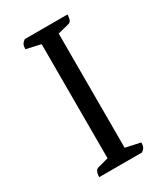

<svg xmlns="http://www.w3.org/2000/svg" viewBox="-164 -713 679 785"><g transform="rotate(-30 175.5 -320.5)"><path d="M67 0Q67 -16 71.5 -25Q76 -34 83 -36L150 -54L135 -38V-602L151 -585L67 -604Q67 -618 71 -626Q75 -634 86 -641H287Q287 -625 283 -616Q279 -607 271 -605L200 -587L217 -604V-39L199 -56L287 -37Q287 -24 283.5 -16Q280 -8 269 0Z"/></g></svg>

Font: Petrona
Style: Regular
Weight: 400
Designer: Ringo R. Seeber
Foundry: Ringo R. Seeber
Version: Version 2.001; ttfautohint (v1.8.3)